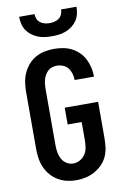

<svg xmlns="http://www.w3.org/2000/svg" viewBox="-103 -1014 706 1082"><g transform="rotate(-10 250.0 -473.5)"><path d="M243 8Q216 8 189.5 1.5Q163 -5 139.5 -19Q116 -33 98.5 -53.5Q81 -74 70 -99Q59 -124 55 -151Q51 -178 51 -205V-530Q51 -557 55 -584.5Q59 -612 70 -637Q81 -662 99.5 -683.5Q118 -705 142 -718.5Q166 -732 193 -737.5Q220 -743 247 -743Q273 -743 298.5 -738.5Q324 -734 347 -722.5Q370 -711 389 -692.5Q408 -674 419.5 -651Q431 -628 437 -602.5Q443 -577 443 -551V-550H332V-551Q332 -569 327 -586.5Q322 -604 311 -618.5Q300 -633 282.5 -640Q265 -647 247 -647Q234 -647 220.5 -643Q207 -639 197 -630Q187 -621 180 -609Q173 -597 169 -584Q165 -571 163.5 -557.5Q162 -544 162 -530V-205Q162 -185 165.5 -165Q169 -145 178.5 -127.5Q188 -110 205.5 -99Q223 -88 243 -88Q264 -88 282.5 -98.5Q301 -109 312 -126Q323 -143 326.5 -164Q330 -185 330 -205V-310H250V-406H441V-205Q441 -177 438 -149.5Q435 -122 424 -96.5Q413 -71 393.5 -51Q374 -31 349.5 -17.5Q325 -4 298 2Q271 8 243 8ZM250 -815Q230 -815 209.5 -817.5Q189 -820 170 -827.5Q151 -835 134.5 -847.5Q118 -860 106.5 -877Q95 -894 90.5 -914.5Q86 -935 86 -955H174Q174 -941 179.5 -927.5Q185 -914 196.5 -905.5Q208 -897 222 -893.5Q236 -890 250 -890Q264 -890 278 -893.5Q292 -897 303.5 -905.5Q315 -914 320.5 -927.5Q326 -941 326 -955H414Q414 -935 409.5 -914.5Q405 -894 393.5 -877Q382 -860 365.5 -847.5Q349 -835 330 -827.5Q311 -820 290.5 -817.5Q270 -815 250 -815Z"/></g></svg>

Font: Iosevka SS18
Style: Bold
Weight: 700
Monospace: yes
Designer: Belleve Invis
Foundry: Belleve Invis
Version: Version 25.1.1; ttfautohint (v1.8.4)